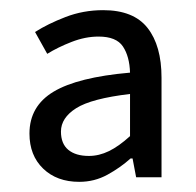

<svg xmlns="http://www.w3.org/2000/svg" viewBox="-20 -744 385 378"><path d="M136 -386Q92 -386 65 -412Q38 -438 38 -481Q38 -535 85.5 -563.5Q133 -592 236 -601Q235 -633 222 -652.5Q209 -672 174 -672Q148 -672 121 -661.5Q94 -651 73 -638L49 -681Q74 -697 109 -710.5Q144 -724 183 -724Q243 -724 270.5 -689Q298 -654 298 -591V-395H248L241 -432H237Q217 -414 191.5 -400Q166 -386 136 -386ZM155 -437Q175 -437 194.5 -446.5Q214 -456 236 -476V-559Q160 -550 130 -531Q100 -512 100 -485Q100 -461 114.5 -449Q129 -437 155 -437Z"/></svg>

Font: Source Sans 3
Style: Regular
Weight: 400
Designer: Paul D. Hunt
Foundry: Adobe
Version: Version 3.046;hotconv 1.0.118;makeotfexe 2.5.65603